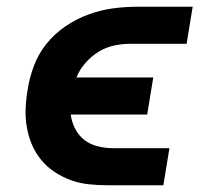

<svg xmlns="http://www.w3.org/2000/svg" viewBox="-20 -550 640 570"><path d="M299 0Q271 0 243 -3Q215 -6 189.5 -15.5Q164 -25 142 -39.5Q120 -54 103 -74.5Q86 -95 75.5 -119Q65 -143 60 -170.5Q55 -198 56 -226Q57 -254 62 -283Q67 -318 80.5 -354Q94 -390 118 -420Q142 -450 174.5 -472Q207 -494 242.5 -507Q278 -520 314.5 -525Q351 -530 387 -530H552L534 -420H368Q344 -420 319.5 -415Q295 -410 273 -396.5Q251 -383 233.5 -363Q216 -343 207 -320H435L417 -210H190Q193 -187 203.5 -167Q214 -147 231 -134Q248 -121 271 -115.5Q294 -110 317 -110H483L465 0Z"/></svg>

Font: Iosevka Curly XBdExObl
Style: Regular
Weight: 800
Width: 7
Italic angle: -9°
Monospace: yes
Designer: Belleve Invis
Foundry: Belleve Invis
Version: Version 11.1.0; ttfautohint (v1.8.3)